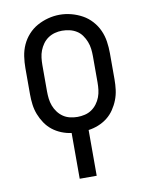

<svg xmlns="http://www.w3.org/2000/svg" viewBox="-84 -592 668 868"><g transform="rotate(-10 250.0 -158.0)"><path d="M211 215V5Q188 2 165.5 -7Q143 -16 124.5 -30.5Q106 -45 92.5 -65Q79 -85 70.5 -107Q62 -129 59 -152.5Q56 -176 56 -200V-320Q56 -347 60 -374Q64 -401 75 -425.5Q86 -450 104.5 -470.5Q123 -491 146.5 -504Q170 -517 196.5 -524Q223 -531 250 -531Q277 -531 303.5 -524Q330 -517 353.5 -504Q377 -491 395.5 -470.5Q414 -450 425 -425.5Q436 -401 440 -374Q444 -347 444 -320V-200Q444 -176 441 -152.5Q438 -129 429.5 -107Q421 -85 407.5 -65Q394 -45 375.5 -30.5Q357 -16 334.5 -7Q312 2 289 5V215ZM250 -62Q267 -62 284 -66Q301 -70 315 -79.5Q329 -89 339.5 -103Q350 -117 356 -133Q362 -149 364 -166Q366 -183 366 -200V-320Q366 -337 364 -354Q362 -371 355.5 -387.5Q349 -404 339 -418Q329 -432 314.5 -441Q300 -450 283 -454Q266 -458 248 -458Q231 -458 214.5 -453.5Q198 -449 184 -439.5Q170 -430 160 -416Q150 -402 144 -386.5Q138 -371 136 -354Q134 -337 134 -320V-200Q134 -183 136 -166Q138 -149 144 -133Q150 -117 160.5 -103Q171 -89 185 -79.5Q199 -70 216 -66Q233 -62 250 -62Z"/></g></svg>

Font: Zed Sans
Style: Regular
Weight: 400
Designer: Belleve Invis
Foundry: Belleve Invis
Version: Version 1.0.0; ttfautohint (v1.8.4)